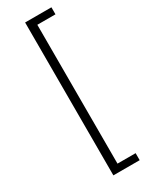

<svg xmlns="http://www.w3.org/2000/svg" viewBox="-241 -783 788 1018"><g transform="rotate(-30 153.0 -274.0)"><path d="M122 -742V194H283V151H172V-699H283V-742Z"/></g></svg>

Font: Montserrat Light
Style: Regular
Weight: 300
Designer: Julieta Ulanovsky
Foundry: Julieta Ulanovsky
Version: Version 7.200